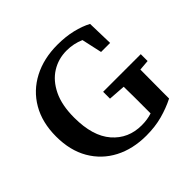

<svg xmlns="http://www.w3.org/2000/svg" viewBox="-171 -857 1050 1050"><g transform="rotate(-45 354.5 -332.0)"><path d="M396 16Q292 16 212.5 -25.5Q133 -67 88 -144.5Q43 -222 43 -330Q43 -438 88.5 -516.5Q134 -595 215.5 -637.5Q297 -680 403 -680Q466 -680 518.5 -667.5Q571 -655 610 -634L614 -483H544L518 -601Q470 -622 416 -622Q352 -622 300 -589.5Q248 -557 217 -493Q186 -429 186 -333Q186 -190 250.5 -116Q315 -42 418 -42Q462 -42 498 -54V-87Q498 -131 498 -174.5Q498 -218 497 -261L398 -268V-321H689V-268L628 -263Q628 -219 627.5 -174.5Q627 -130 627 -86V-40Q578 -15 521 0.5Q464 16 396 16Z"/></g></svg>

Font: Source Serif 4 SmText Semibold
Style: Regular
Weight: 600
Designer: Frank Grießhammer
Foundry: Adobe
Version: Version 4.005;hotconv 1.1.0;makeotfexe 2.6.0